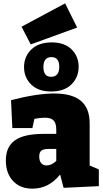

<svg xmlns="http://www.w3.org/2000/svg" viewBox="-20 -1115 615 1150"><path d="M517 -124 572 -100V0L361 10L340 -70Q273 15 174 15Q101 15 58 -31Q15 -77 15 -154Q15 -236 69.5 -274.5Q124 -313 239 -313H317V-339Q317 -377 301 -393.5Q285 -410 249 -410Q220 -410 186 -403L174 -348H54L46 -515Q200 -555 305 -555Q412 -555 464.5 -511Q517 -467 517 -376ZM259 -124Q288 -124 317 -151V-223H272Q241 -223 228 -213Q215 -203 215 -178Q215 -151 227 -137.5Q239 -124 259 -124ZM124 -713Q124 -776 167.5 -818.5Q211 -861 290 -861Q367 -861 409 -819Q451 -777 451 -715Q451 -652 408 -609.5Q365 -567 286 -567Q209 -567 166.5 -609Q124 -651 124 -713ZM335 -715Q335 -773 288 -773Q240 -773 240 -713Q240 -655 286 -655Q335 -655 335 -715ZM442 -950 164 -849 109 -955 370 -1095Z"/></svg>

Font: Bitter Pro Black
Style: Regular
Weight: 900
Designer: Sol Matas, and Bitter project Authors
Foundry: Sol Matas
Version: Version 1.010